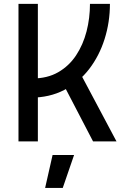

<svg xmlns="http://www.w3.org/2000/svg" viewBox="-20 -713 626 968"><path d="M134.8 -220.7 143.6 -317.4Q218.8 -317.4 273.4 -348.9Q328.1 -380.4 363.5 -433.8Q398.9 -487.3 416.3 -554.4Q433.6 -621.6 433.6 -693.4H534.2Q534.2 -601.1 507.3 -516.1Q480.5 -431.2 429.2 -364.5Q377.9 -297.9 303.7 -259.3Q229.5 -220.7 134.8 -220.7ZM73.2 0V-693.4H170.9V0ZM449.2 0 273.4 -337.9 361.3 -387.7 567.4 0ZM207.5 234.4 245.1 68.4H353.5L296.4 234.4Z"/></svg>

Font: Cascadia Mono
Style: Regular
Weight: 400
Monospace: yes
Designer: Aaron Bell
Foundry: Saja Typeworks
Version: Version 2102.003